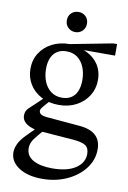

<svg xmlns="http://www.w3.org/2000/svg" viewBox="-104 -781 731 1099"><g transform="rotate(10 261.5 -231.5)"><path d="M221 257Q136 257 84.5 223Q33 189 33 135Q33 114 44.5 87.5Q56 61 90 27L145 -28L187 -22Q152 18 133.5 43Q115 68 115 97Q115 142 156 165Q197 188 267 188Q354 188 402.5 156Q451 124 451 72Q451 38 429.5 23.5Q408 9 352 5L168 -9Q116 -13 86 -32.5Q56 -52 56 -83Q56 -109 74 -126Q92 -143 120 -169L151 -199H197L167 -165Q151 -147 146 -139.5Q141 -132 141 -125Q141 -112 152.5 -104.5Q164 -97 191 -95L377 -79Q505 -69 505 36Q505 98 466.5 148Q428 198 363.5 227.5Q299 257 221 257ZM241 -176Q184 -176 140 -199Q96 -222 71 -262Q46 -302 46 -353Q46 -404 71.5 -444Q97 -484 141.5 -507Q186 -530 243 -530L289 -520Q355 -509 396.5 -465Q438 -421 438 -355Q438 -305 413 -264.5Q388 -224 343.5 -200Q299 -176 241 -176ZM251 -220Q299 -220 324.5 -251Q350 -282 350 -339Q350 -380 336.5 -413.5Q323 -447 297 -466.5Q271 -486 233 -486Q186 -486 160 -455Q134 -424 134 -367Q134 -327 147.5 -293.5Q161 -260 187.5 -240Q214 -220 251 -220ZM243 -510V-530L487 -577H510V-510ZM262 -603Q237 -603 220 -619.5Q203 -636 203 -662Q203 -688 220 -704Q237 -720 262 -720Q286 -720 303 -704Q320 -688 320 -662Q320 -636 303 -619.5Q286 -603 262 -603Z"/></g></svg>

Font: Hedvig Letters Serif 18pt
Style: Regular
Weight: 400
Designer: Alexander Örn & Tor Weibull
Foundry: Kanon Foundry
Version: Version 1.000